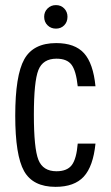

<svg xmlns="http://www.w3.org/2000/svg" viewBox="-20 -716 430 746"><path d="M351 -158H282Q277.2 -98.8 259 -74.7Q240.8 -50.6 199.4 -50.6Q146.8 -50.6 129.2 -95.1Q111.6 -139.6 111.6 -270.2Q111.6 -399.4 129.1 -443.7Q146.6 -488 199.4 -488Q240.2 -488 257.9 -464.5Q275.6 -441 282 -380.8H351Q342.2 -469.6 306.6 -509.1Q271 -548.6 198.2 -548.6Q109.4 -548.6 74.3 -485.7Q39.2 -422.8 39.2 -266.6Q39.2 -112.2 73.6 -51.1Q108 10 195.8 10Q268.8 10 305.4 -29.7Q342 -69.4 351 -158ZM197.4 -604.8Q216.8 -604.8 229.5 -617.7Q242.2 -630.6 242.2 -650.9Q242.2 -670 229.5 -683.1Q216.8 -696.2 197.4 -696.2Q177.9 -696.2 164.8 -683.1Q151.6 -670.1 151.6 -650.8Q151.6 -630.6 164.8 -617.7Q177.9 -604.8 197.4 -604.8Z"/></svg>

Font: Secuela Light
Style: Regular
Weight: 300
Designer: Fernando Haro
Foundry: deFharo
Version: Version 1.708